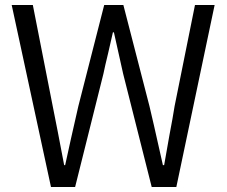

<svg xmlns="http://www.w3.org/2000/svg" viewBox="-20 -752 912 772"><path d="M27 -732H112L192 -325Q210 -236 238 -88H242Q262 -181 295 -325L399 -732H476L581 -325Q590 -289 635 -88H640Q644 -113 661 -207Q675 -280 682 -325L764 -732H843L689 0H590L475 -456L438 -622H434L415 -539Q402 -486 396 -456L282 0H185Z"/></svg>

Font: Source Han Sans CN Normal
Style: Regular
Weight: 350
Designer: Ryoko NISHIZUKA 西塚涼子 (kana, bopomofo & ideographs); Paul D. Hunt (Latin, Greek & Cyrillic); Sandoll Communications 산돌커뮤니
Foundry: Adobe
Version: Version 2.004;hotconv 1.0.118;makeotfexe 2.5.65603